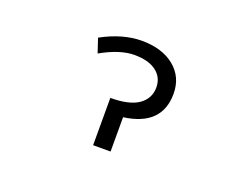

<svg xmlns="http://www.w3.org/2000/svg" viewBox="-87 -715 1175 898"><g transform="rotate(20 500.0 -266.5)"><path d="M708 -352.5Q708 -193.4 523.4 -168.9V2H436.5V-233.4Q531.2 -233.4 576.7 -265.6Q622.1 -297.9 622.1 -352.5Q622.1 -402.3 583.5 -431.6Q544.9 -460.9 474.1 -460.9Q403.3 -460.9 309.6 -408.2L286.1 -478.5Q387.7 -534.2 483.4 -535.2Q585.9 -535.2 647 -485.4Q708 -435.5 708 -352.5Z"/></g></svg>

Font: GenEi Gothic M Regular
Style: Regular
Weight: 400
Designer: o_tamon (Modified); [Source Han Sans]
Ryoko NISHIZUKA  (kana & ideographs); Paul D. Hunt (Latin, Greek & Cyrillic); Wenl
Version: Version 1.1a;Original Version 1.004